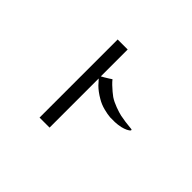

<svg xmlns="http://www.w3.org/2000/svg" viewBox="-144 -1007 1288 1288"><g transform="rotate(45 500.0 -363.5)"><path d="M830 -369Q830 -364 821.5 -358Q813 -352 806 -349Q789 -341 768 -336Q741 -330 714 -329Q687 -328 669 -329Q642 -331 605 -340.5Q568 -350 536 -369Q491 -395 462 -424Q454 -433 445.5 -442.5Q437 -452 430 -459V7H335V-734H430V-479Q438 -483 451.5 -491Q465 -499 478.5 -507.5Q492 -516 499 -521Q509 -508 525.5 -492Q542 -476 559 -462Q576 -448 587 -440Q614 -422 652 -408Q690 -394 713 -389Q739 -384 763.5 -380.5Q788 -377 822 -374Q824 -374 827 -373Q830 -372 830 -369Z"/></g></svg>

Font: Kaisei Opti
Style: Regular
Weight: 400
Designer: Font-Kai, 金井和夫
Foundry: KAZUO KANAI
Version: Version 5.003